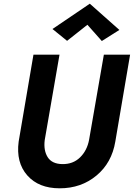

<svg xmlns="http://www.w3.org/2000/svg" viewBox="-20 -996 724 1039"><path d="M453 -862 343 -775 264 -839 466 -976 626 -834 531 -774ZM161 -700H302L222 -238Q215 -182 238 -145.5Q261 -109 317 -108Q375 -107 413 -144Q451 -181 462 -239L542 -700H684L604 -230Q585 -115 502 -46Q419 23 303 23Q189 23 127.5 -47Q66 -117 81 -230Z"/></svg>

Font: Jost* 600 Semi
Style: Italic
Weight: 600
Italic angle: -10°
Version: Version 3.500